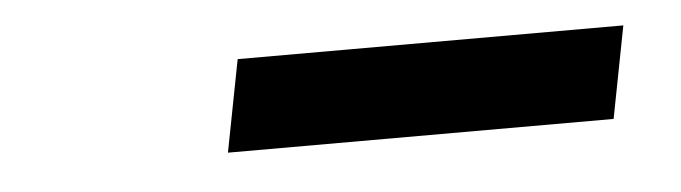

<svg xmlns="http://www.w3.org/2000/svg" viewBox="-24 -771 649 183"><g transform="rotate(-5 300.0 -679.0)"><path d="M206 -723H575L558 -635H189Z"/></g></svg>

Font: Montserrat Alternates
Style: Bold Italic
Weight: 700
Italic angle: -11.3°
Designer: Julieta Ulanovsky
Foundry: Julieta Ulanovsky
Version: Version 7.200